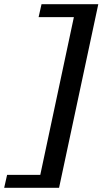

<svg xmlns="http://www.w3.org/2000/svg" viewBox="-77 -770 491 920"><path d="M108 -688 122 -750H394L206 130H-57L-43 68H116L277 -688Z"/></svg>

Font: Roboto Serif Medium
Style: Italic
Weight: 500
Italic angle: -10°
Designer: Greg Gazdowicz
Foundry: Commercial Type
Version: Version 1.008